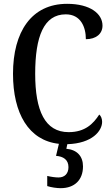

<svg xmlns="http://www.w3.org/2000/svg" viewBox="-20 -744 588 1004"><path d="M297 240C370 240 414 197 414 126C414 73 383 39 327 34L332 10C463 6 514 -60 514 -107C514 -123 508 -138 499 -145C468 -97 425 -53 339 -53C215 -53 164 -165 164 -358C164 -553 209 -669 324 -669C402 -669 429 -603 429 -539C482 -539 516 -567 516 -610C516 -672 452 -724 331 -724C144 -724 48 -577 48 -358C48 -151 130 -9 288 8L273 71C311 74 338 91 338 130C338 164 318 184 286 184C270 184 248 181 227 176V229C248 236 278 240 297 240Z"/></svg>

Font: Noto Serif Myanmar Condensed Medium
Style: Regular
Weight: 500
Width: 3
Designer: Ben Mitchell and the Monotype Design Team
Foundry: Monotype Imaging Inc.
Version: Version 2.106